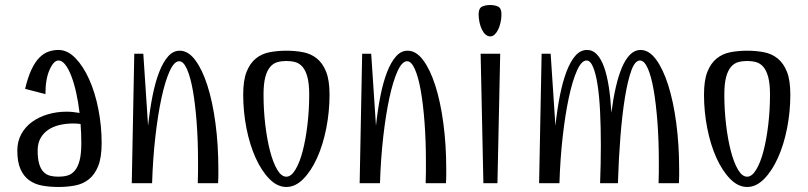

<svg xmlns="http://www.w3.org/2000/svg" viewBox="-20 -730 3219 765"><path d="M213 -531Q249 -531 280.5 -498.5Q312 -466 335.5 -413.5Q359 -361 372 -294.5Q385 -228 385 -160Q385 -103 371.5 -69Q358 -35 334.5 -16Q311 3 279.5 9Q248 15 213 15Q178 15 148 9.5Q118 4 96 -12Q74 -28 61.5 -56.5Q49 -85 49 -130Q49 -167 65 -196Q81 -225 108 -244.5Q135 -264 170.5 -274.5Q206 -285 245 -285Q269 -285 297 -280Q292 -323 283.5 -361Q275 -399 264 -427.5Q253 -456 240 -472.5Q227 -489 213 -489Q194 -489 177.5 -452Q161 -415 161 -355L80 -376Q91 -422 105 -452Q119 -482 136 -499.5Q153 -517 172.5 -524Q192 -531 213 -531ZM304 -160Q304 -198 301 -236Q293 -237 286 -237.5Q279 -238 272 -238Q243 -238 217.5 -232Q192 -226 172.5 -213Q153 -200 141.5 -179.5Q130 -159 130 -130Q130 -98 136 -77.5Q142 -57 153 -45.5Q164 -34 179 -30Q194 -26 213 -26Q232 -26 248.5 -30.5Q265 -35 277.5 -49.5Q290 -64 297 -90Q304 -116 304 -160Z M694 -486Q674 -486 656 -446.5Q638 -407 623.5 -340Q609 -273 599 -185Q589 -97 586 0H505L515 -516H551L570 -229Q577 -294 588 -349Q599 -404 614.5 -443.5Q630 -483 650 -505.5Q670 -528 696 -528Q730 -528 758 -490.5Q786 -453 806.5 -389Q827 -325 838.5 -239Q850 -153 850 -56Q850 -42 850 -28Q850 -14 849 0H768Q769 -23 769 -44.5Q769 -66 769 -88Q769 -170 763.5 -242.5Q758 -315 748.5 -369Q739 -423 725 -454.5Q711 -486 694 -486Z M1121 -26Q1140 -26 1157 -54Q1174 -82 1186 -128Q1198 -174 1205 -233Q1212 -292 1212 -353Q1212 -396 1205 -422.5Q1198 -449 1185.5 -463.5Q1173 -478 1156.5 -482.5Q1140 -487 1121 -487Q1102 -487 1085.5 -482.5Q1069 -478 1056.5 -463.5Q1044 -449 1037 -422.5Q1030 -396 1030 -353Q1030 -292 1037 -233Q1044 -174 1056 -128Q1068 -82 1084.5 -54Q1101 -26 1121 -26ZM1121 15Q1085 15 1053.5 -17Q1022 -49 998.5 -101Q975 -153 962 -219Q949 -285 949 -353Q949 -410 962.5 -444Q976 -478 999.5 -497Q1023 -516 1054.5 -522Q1086 -528 1121 -528Q1156 -528 1187.5 -522Q1219 -516 1242.5 -497Q1266 -478 1279.5 -444Q1293 -410 1293 -353Q1293 -285 1280 -219Q1267 -153 1243.5 -101Q1220 -49 1188.5 -17Q1157 15 1121 15Z M1602 -486Q1582 -486 1564 -446.5Q1546 -407 1531.5 -340Q1517 -273 1507 -185Q1497 -97 1494 0H1413L1423 -516H1459L1478 -229Q1485 -294 1496 -349Q1507 -404 1522.5 -443.5Q1538 -483 1558 -505.5Q1578 -528 1604 -528Q1638 -528 1666 -490.5Q1694 -453 1714.5 -389Q1735 -325 1746.5 -239Q1758 -153 1758 -56Q1758 -42 1758 -28Q1758 -14 1757 0H1676Q1677 -23 1677 -44.5Q1677 -66 1677 -88Q1677 -170 1671.5 -242.5Q1666 -315 1656.5 -369Q1647 -423 1633 -454.5Q1619 -486 1602 -486Z M1895 -516H1973L1962 0H1906ZM1933 -585Q1923 -585 1914.5 -592.5Q1906 -600 1900 -612.5Q1894 -625 1890.5 -641Q1887 -657 1887 -673Q1887 -697 1900.5 -703.5Q1914 -710 1933 -710Q1952 -710 1965 -703.5Q1978 -697 1978 -673Q1978 -657 1974.5 -641Q1971 -625 1965 -612.5Q1959 -600 1951 -592.5Q1943 -585 1933 -585Z M2530 -489Q2510 -489 2495.5 -449Q2481 -409 2470 -341.5Q2459 -274 2452 -185.5Q2445 -97 2442 0H2371Q2374 -78 2374 -152Q2374 -223 2371 -284.5Q2368 -346 2361 -391.5Q2354 -437 2343 -463Q2332 -489 2317 -489Q2297 -489 2279 -449Q2261 -409 2246.5 -341.5Q2232 -274 2222 -185.5Q2212 -97 2209 0H2128L2138 -516H2174L2193 -229Q2200 -295 2211 -350Q2222 -405 2237.5 -445.5Q2253 -486 2273 -508.5Q2293 -531 2319 -531Q2342 -531 2359 -512.5Q2376 -494 2387.5 -461Q2399 -428 2406 -382Q2413 -336 2416 -281Q2423 -336 2433.5 -382Q2444 -428 2458 -461Q2472 -494 2490.5 -512.5Q2509 -531 2532 -531Q2566 -531 2594 -493Q2622 -455 2642.5 -390.5Q2663 -326 2674.5 -239.5Q2686 -153 2686 -56Q2686 -42 2686 -28Q2686 -14 2685 0H2604Q2605 -23 2605 -44.5Q2605 -66 2605 -88Q2605 -170 2599.5 -243Q2594 -316 2584.5 -371Q2575 -426 2561 -457.5Q2547 -489 2530 -489Z M2957 -26Q2976 -26 2993 -54Q3010 -82 3022 -128Q3034 -174 3041 -233Q3048 -292 3048 -353Q3048 -396 3041 -422.5Q3034 -449 3021.5 -463.5Q3009 -478 2992.5 -482.5Q2976 -487 2957 -487Q2938 -487 2921.5 -482.5Q2905 -478 2892.5 -463.5Q2880 -449 2873 -422.5Q2866 -396 2866 -353Q2866 -292 2873 -233Q2880 -174 2892 -128Q2904 -82 2920.5 -54Q2937 -26 2957 -26ZM2957 15Q2921 15 2889.5 -17Q2858 -49 2834.5 -101Q2811 -153 2798 -219Q2785 -285 2785 -353Q2785 -410 2798.5 -444Q2812 -478 2835.5 -497Q2859 -516 2890.5 -522Q2922 -528 2957 -528Q2992 -528 3023.5 -522Q3055 -516 3078.5 -497Q3102 -478 3115.5 -444Q3129 -410 3129 -353Q3129 -285 3116 -219Q3103 -153 3079.5 -101Q3056 -49 3024.5 -17Q2993 15 2957 15Z"/></svg>

Font: Combo
Style: Regular
Weight: 400
Designer: Eduardo Rodriguez Tunni
Foundry: Eduardo Rodriguez Tunni
Version: Version 1.001